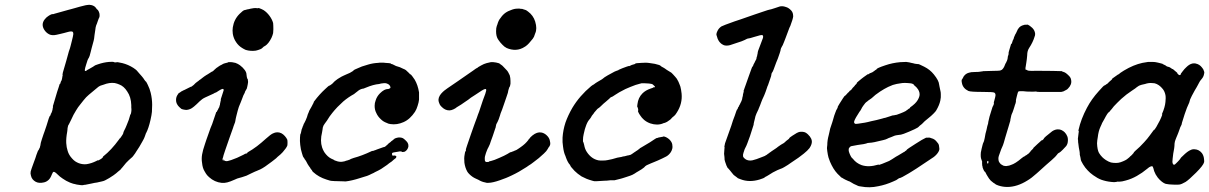

<svg xmlns="http://www.w3.org/2000/svg" viewBox="-20 -736 5038 800"><path d="M342 -715Q352 -717 360 -715Q373 -712 379 -704Q380 -702 383 -698.5Q386 -695 386.5 -695.5Q387 -696 389 -692.5Q391 -689 392 -687Q395 -680 395 -673Q395 -664 393 -662Q392 -661 391 -658Q389 -651 386 -644Q384 -637 381 -631Q378 -623 377 -611Q375 -595 374 -591Q374 -589 373 -583Q373 -573 362 -536Q360 -529 358 -520Q353 -499 350 -495Q345 -489 339 -467Q336 -458 335 -453.5Q334 -449 333.5 -445.5Q333 -442 334 -441Q335 -440 336 -440Q339 -440 343 -444Q344 -445 347.5 -446.5Q351 -448 353 -449.5Q355 -451 362.5 -455Q370 -459 372 -461Q375 -464 388 -468Q411 -476 434 -478Q452 -479 453 -478Q455 -476 462 -476Q463 -476 464.5 -476.5Q466 -477 470 -477Q477 -476 490 -473Q514 -467 536 -453Q549 -444 550 -442Q551 -440 559.5 -431Q568 -422 571 -418Q574 -414 577 -410.5Q580 -407 582 -403Q587 -396 588 -396Q588 -397 588.5 -396Q589 -395 590 -393.5Q591 -392 592 -390Q593 -388 594 -386Q595 -384 596 -382Q604 -366 608 -349Q614 -324 614 -299Q614 -283 613 -270Q612 -258 607 -236Q599 -201 589 -182Q587 -179 586.5 -176Q586 -173 582.5 -165Q579 -157 579 -157Q579 -157 573 -146Q560 -122 548 -105Q545 -101 543 -97Q533 -82 527 -78Q525 -76 517 -69Q504 -57 496 -46Q494 -43 489 -37.5Q484 -32 484 -32Q484 -30 472 -21Q468 -17 464 -14Q456 -7 435 6Q415 18 408 19Q405 20 402 20.5Q399 21 395 22Q384 25 374 26Q370 27 360 29Q348 32 335 34Q329 34 328 35Q321 37 300 33Q293 31 292 31Q288 31 272 25Q255 18 241 8Q230 1 219 -10Q208 -21 203 -20Q200 -19 196 -9Q190 7 182 14Q173 22 163 24Q142 29 128 21Q121 17 116 11Q111 5 109 -4Q106 -13 108 -22Q110 -30 120 -57Q123 -66 127 -76Q128 -79 129 -82Q130 -85 131 -88.5Q132 -92 133 -94Q136 -101 137 -104.5Q138 -108 139 -108.5Q140 -109 142 -113Q144 -117 144 -118Q146 -119 146 -122Q146 -123 147.5 -127.5Q149 -132 149 -135.5Q149 -139 155 -157.5Q161 -176 161.5 -177Q162 -178 165 -186.5Q168 -195 174 -213Q180 -232 183 -242Q187 -252 187 -252Q189 -252 191 -258Q192 -261 192 -262Q194 -263 197 -272.5Q200 -282 199 -282Q199 -283 200 -286Q202 -293 200 -293Q200 -293 202 -299Q205 -310 218 -353Q222 -364 224 -371L229 -387Q229 -386 230 -386Q231 -386 233 -394Q235 -399 235 -399Q237 -399 239 -411Q239 -412 239.5 -414.5Q240 -417 240 -418Q241 -419 241 -422Q241 -425 240.5 -425.5Q240 -426 242 -434Q258 -488 267 -522Q270 -530 271.5 -535Q273 -540 274.5 -546Q276 -552 279 -564Q285 -587 285.5 -594Q286 -601 282 -604Q277 -607 260 -602Q256 -601 247 -598.5Q238 -596 230.5 -594.5Q223 -593 215 -591Q197 -587 185 -593Q173 -599 165 -611Q150 -634 166 -655Q173 -664 181 -669Q196 -679 201 -677L205 -678Q205 -678 206 -678.5Q207 -679 209.5 -679.5Q212 -680 215 -681Q259 -693 265 -695Q270 -696 276.5 -698Q283 -700 294.5 -703Q306 -706 312 -708Q321 -710 336 -714Q338 -714 342 -715ZM458 -390Q436 -393 411 -383Q406 -381 403 -380.5Q400 -380 394.5 -377Q389 -374 385.5 -370.5Q382 -367 374 -361Q366 -355 350 -341Q339 -332 328 -318Q318 -306 313 -299Q306 -291 297 -276Q286 -259 276 -236L270 -224L267 -218Q265 -215 264 -213Q263 -211 263 -209Q261 -202 261 -195Q261 -192 260 -187Q255 -160 256 -140Q257 -122 262 -107Q267 -90 280 -76Q286 -69 293 -64Q308 -54 325 -52Q333 -51 341 -52Q361 -55 381 -65Q388 -69 388 -68Q388 -66 398 -72Q400 -74 401 -74Q401 -74 404 -76Q409 -80 409 -82Q408 -83 411 -85Q444 -111 476 -155Q478 -159 479 -159Q480 -159 483.5 -164Q487 -169 490.5 -174.5Q494 -180 494 -183Q494 -185 497 -191Q503 -202 508 -215Q518 -238 522 -255Q522 -257 523 -258Q524 -259 525 -261Q529 -275 527 -288Q527 -288 527 -298Q526 -332 510 -355Q496 -377 477 -384Q468 -388 458 -390Z M933 -477Q947 -478 961 -474Q972 -470 980 -464Q992 -455 1000 -444Q1007 -434 1007 -426Q1008 -413 1011 -407L1012 -406L1013 -404Q1013 -402 1013 -399Q1014 -397 1013.5 -392.5Q1013 -388 1012 -383Q1011 -378 1010 -373.5Q1009 -369 1008 -366Q1006 -363 1006 -363Q1005 -362 1001 -354Q1000 -349 999 -348Q994 -340 989 -325Q987 -319 983 -309.5Q979 -300 978 -297.5Q977 -295 975 -290Q973 -285 970.5 -275Q968 -265 966.5 -259.5Q965 -254 964 -249.5Q963 -245 962 -240.5Q961 -236 960.5 -231.5Q960 -227 956.5 -219Q953 -211 953 -209.5Q953 -208 951 -203Q947 -193 936 -161Q923 -122 919 -112Q909 -83 909 -79L908 -78V-77Q906 -70 910 -66Q912 -65 911 -67Q911 -68 910 -70L911 -72Q914 -66 920 -65Q926 -63 943 -69Q967 -77 994 -91Q1004 -97 1004 -96Q1005 -95 1010 -98Q1011 -99 1010.5 -99.5Q1010 -100 1013 -102Q1031 -112 1051 -127Q1068 -140 1089 -159Q1108 -176 1117 -180Q1135 -189 1152 -181Q1160 -177 1167 -169Q1174 -161 1177 -154Q1178 -150 1178 -141.5Q1178 -133 1177 -129Q1173 -119 1158 -102Q1150 -93 1136 -82Q1133 -79 1130.5 -76.5Q1128 -74 1121 -69Q1114 -64 1112 -62Q1081 -38 1064 -30Q1062 -29 1058 -27.5Q1054 -26 1050 -24Q1046 -22 1042.5 -21Q1039 -20 1026.5 -13.5Q1014 -7 1007 -4Q984 4 976.5 5.5Q969 7 959 12Q939 21 927 24Q915 27 904 26Q874 23 851 2Q846 -3 843 -6Q838 -12 832 -23Q824 -36 822 -57Q819 -74 822 -92Q825 -110 834 -136Q837 -144 840 -154Q853 -190 857 -202Q861 -211 864 -219Q879 -262 881 -269Q881 -270 882 -269.5Q883 -269 884 -271.5Q885 -274 886 -276Q887 -278 888 -279Q889 -280 890 -283Q891 -286 891 -286Q894 -288 895 -296Q896 -297 896.5 -299Q897 -301 896.5 -301.5Q896 -302 897 -304.5Q898 -307 898 -309Q898 -311 899 -314Q901 -320 900 -321Q899 -321 903 -332Q911 -355 912 -360Q912 -363 911 -365Q907 -368 890 -357Q880 -350 878 -350Q876 -350 870 -346Q857 -340 835 -330Q822 -324 812 -314Q784 -286 773 -282Q766 -279 758 -278Q752 -278 745 -279.5Q738 -281 735.5 -282.5Q733 -284 727 -290Q721 -296 719 -300Q715 -306 714 -313Q712 -327 718 -338Q725 -350 727 -349Q728 -349 733 -353Q736 -356 736.5 -355.5Q737 -355 740.5 -357.5Q744 -360 744 -359.5Q744 -359 746 -360Q749 -362 764 -369Q769 -371 770 -372Q773 -374 774 -374Q778 -374 783 -379Q785 -380 787 -382Q789 -384 789 -384L790 -385Q792 -387 795 -390Q797 -392 799.5 -393.5Q802 -395 803.5 -396.5Q805 -398 807 -399Q809 -400 810 -401.5Q811 -403 811 -403H812Q812 -403 817 -406.5Q822 -410 822 -410.5Q822 -411 830.5 -417Q839 -423 839.5 -423Q840 -423 845.5 -426.5Q851 -430 851 -430Q851 -430 856.5 -433.5Q862 -437 862 -437Q864 -437 869 -441Q870 -442 873 -445Q877 -448 882 -453Q884 -454 886 -455.5Q888 -457 888.5 -457.5Q889 -458 892.5 -460Q896 -462 896 -462.5Q896 -463 901 -465Q906 -467 908 -469Q911 -471 923 -474Q927 -474 928.5 -475.5Q930 -477 933 -477ZM1037 -702Q1045 -703 1050 -702Q1054 -701 1055 -702Q1056 -703 1060 -702Q1069 -699 1078 -694Q1092 -685 1103 -670Q1114 -655 1118 -640Q1119 -631 1119 -614Q1119 -605 1118 -598Q1116 -589 1111 -578Q1099 -554 1085 -545Q1078 -542 1075 -538Q1072 -534 1065 -531Q1055 -527 1046 -525Q1024 -522 1004 -528Q997 -531 989 -536Q974 -545 964 -560Q953 -576 950 -595Q948 -609 950 -622Q955 -655 978 -678Q993 -693 999 -694Q1001 -694 1004 -695Q1009 -697 1017 -698Q1019 -699 1025 -700Q1031 -701 1037 -702Z M1379 20H1380Q1379 20 1379 20ZM1374 19H1375H1377Q1375 20 1374 19ZM1555 -474Q1560 -475 1570 -475Q1580 -475 1586 -474Q1593 -474 1600 -473Q1607 -472 1607.5 -472Q1608 -472 1608 -471Q1608 -470 1616 -468Q1623 -465 1630 -461Q1632 -460 1646 -456Q1651 -454 1661 -449L1664 -448L1671 -444L1687 -429H1686L1687 -428Q1689 -426 1691 -426Q1692 -426 1698.5 -417.5Q1705 -409 1708 -404Q1721 -382 1726 -351Q1726 -348 1726 -337Q1726 -326 1726 -321Q1725 -310 1720 -295Q1716 -281 1709 -270Q1699 -255 1687 -244Q1675 -233 1661 -227Q1634 -215 1607 -219Q1598 -220 1591 -224Q1577 -229 1567 -239Q1554 -251 1548 -265Q1541 -278 1541 -295Q1541 -307 1545 -317Q1550 -334 1563 -347Q1572 -356 1581 -361Q1589 -365 1595 -365Q1599 -365 1602 -366.5Q1605 -368 1605 -368.5Q1605 -369 1606 -369Q1609 -372 1603 -381Q1600 -385 1592 -388Q1587 -390 1580 -389.5Q1573 -389 1567.5 -388Q1562 -387 1560 -386Q1536 -384 1505 -371Q1499 -368 1495 -367Q1484 -366 1474 -359Q1472 -357 1469 -355Q1466 -353 1462.5 -350Q1459 -347 1455 -344Q1431 -331 1410 -313Q1396 -300 1386 -290Q1372 -275 1365 -266Q1354 -253 1342 -233Q1339 -228 1336.5 -225.5Q1334 -223 1332.5 -220Q1331 -217 1330 -216Q1329 -215 1328 -213Q1324 -204 1324 -197Q1324 -194 1322 -185Q1313 -149 1322 -122Q1325 -113 1329 -106Q1332 -100 1339 -92Q1351 -78 1367 -72Q1372 -69 1373 -69Q1373 -67 1380 -66Q1383 -65 1383.5 -64.5Q1384 -64 1389 -63Q1398 -61 1405 -62Q1418 -64 1419 -65Q1420 -66 1425 -67Q1430 -68 1430.5 -68.5Q1431 -69 1434 -70Q1440 -71 1440 -73Q1441 -74 1454 -78Q1488 -87 1528 -106Q1531 -108 1532 -107Q1533 -106 1539 -109Q1541 -110 1542.5 -110Q1544 -110 1546.5 -111.5Q1549 -113 1550 -113Q1554 -114 1578 -123Q1578 -123 1579 -123Q1585 -124 1587 -127Q1587 -127 1589 -129Q1592 -131 1592 -131L1593 -132Q1594 -133 1596.5 -135.5Q1599 -138 1600 -139Q1607 -144 1607 -144L1609 -146Q1611 -148 1611 -148Q1611 -148 1613.5 -149.5Q1616 -151 1616 -151.5Q1616 -152 1619.5 -154.5Q1623 -157 1623 -157Q1623 -159 1634 -162Q1642 -164 1648 -163Q1652 -163 1652.5 -162.5Q1653 -162 1653 -162Q1660 -162 1674 -147Q1679 -142 1681 -135Q1683 -127 1680 -120Q1677 -111 1668 -105Q1665 -103 1661 -103Q1657 -103 1657 -102.5Q1657 -102 1655.5 -103Q1654 -104 1652 -105Q1646 -106 1639 -104Q1629 -102 1621 -101Q1615 -100 1614 -98Q1613 -97 1613.5 -93Q1614 -89 1615 -88Q1617 -87 1625 -88Q1629 -89 1629 -89L1628 -88Q1626 -87 1627 -86Q1628 -86 1630 -86H1633L1631 -85Q1630 -83 1631 -82H1632L1631 -81L1630 -79V-78Q1625 -74 1621 -71Q1618 -68 1612 -63Q1601 -56 1593 -49Q1587 -45 1568 -32Q1560 -27 1541 -18L1538 -16L1527 -11Q1523 -9 1519 -7Q1511 -3 1496 1Q1490 3 1480 6Q1446 17 1420 20Q1414 20 1409.5 19.5Q1405 19 1390 19Q1375 19 1374.5 18.5Q1374 18 1366 18Q1356 18 1340 12Q1308 2 1285 -19Q1280 -24 1280.5 -24.5Q1281 -25 1279 -27.5Q1277 -30 1275 -32Q1274 -35 1272 -37.5Q1270 -40 1267.5 -43.5Q1265 -47 1262 -52Q1254 -68 1251 -71Q1250 -71 1249 -74Q1245 -81 1244 -81Q1243 -81 1238 -98Q1233 -113 1231 -132Q1229 -149 1230 -163Q1231 -178 1232 -178Q1233 -178 1234 -183Q1237 -197 1237 -197L1240 -204Q1240 -206 1240.5 -206.5Q1241 -207 1241.5 -209Q1242 -211 1243 -212Q1246 -220 1246 -220.5Q1246 -221 1246.5 -221Q1247 -221 1247.5 -222.5Q1248 -224 1248.5 -224.5Q1249 -225 1250.5 -228.5Q1252 -232 1253.5 -234.5Q1255 -237 1259 -248Q1262 -260 1267 -270Q1268 -273 1268 -273.5Q1268 -274 1270.5 -278Q1273 -282 1273 -282.5Q1273 -283 1276.5 -288.5Q1280 -294 1281 -297Q1282 -300 1284 -303Q1288 -309 1287 -310Q1286 -310 1290 -315Q1311 -343 1335 -365Q1350 -379 1351 -379Q1353 -378 1363 -386Q1369 -391 1370 -393Q1372 -396 1387 -407Q1406 -419 1412 -421Q1415 -422 1422 -425.5Q1429 -429 1430 -429Q1431 -429 1438 -432.5Q1445 -436 1445.5 -437Q1446 -438 1449 -439L1456 -445Q1456 -445 1460 -447Q1464 -449 1471.5 -452Q1479 -455 1488 -459Q1496 -462 1514 -467Q1534 -473 1555 -474Z M2025 -477Q2033 -478 2047 -475.5Q2061 -473 2064 -469Q2065 -468 2069 -465.5Q2073 -463 2076.5 -459Q2080 -455 2087 -448Q2094 -441 2096 -437.5Q2098 -434 2098 -434L2104 -422Q2107 -411 2107 -399Q2107 -391 2107 -387Q2105 -376 2104 -375Q2102 -374 2100 -366Q2098 -361 2096 -349Q2095 -345 2090 -331Q2086 -320 2080 -302Q2071 -275 2066 -264Q2064 -258 2063 -254Q2057 -235 2054 -230Q2053 -228 2052 -226Q2047 -219 2046 -210Q2046 -206 2043 -199Q2037 -180 2033 -169Q2030 -160 2029 -158Q2028 -156 2025.5 -148.5Q2023 -141 2021 -135Q2017 -125 2015 -122Q2014 -121 2013 -118.5Q2012 -116 2010 -112Q2008 -108 2005 -99Q1999 -83 2000 -73Q2000 -67 2001 -65Q2004 -60 2010 -61Q2018 -61 2018 -63Q2018 -64 2020 -64Q2023 -64 2041 -70Q2061 -78 2080 -87Q2096 -95 2105 -101Q2107 -102 2108 -102Q2108 -101 2114 -104Q2117 -105 2118.5 -105.5Q2120 -106 2122 -107Q2124 -108 2125 -108.5Q2126 -109 2128 -109.5Q2130 -110 2132.5 -111.5Q2135 -113 2142.5 -118Q2150 -123 2151 -124Q2152 -125 2159 -130Q2168 -137 2175 -145Q2177 -148 2180 -151Q2183 -154 2182.5 -154.5Q2182 -155 2183 -156Q2184 -156 2185.5 -158Q2187 -160 2188.5 -161.5Q2190 -163 2189 -163L2199 -172Q2218 -187 2235 -184Q2247 -182 2257 -173Q2269 -162 2271 -150Q2274 -140 2272 -132Q2270 -126 2266 -122Q2265 -121 2262 -115Q2258 -107 2246 -96Q2225 -76 2204 -61Q2190 -50 2184 -47Q2181 -45 2174 -40Q2142 -19 2112 -5Q2105 -2 2099 1Q2093 4 2088.5 5.5Q2084 7 2079 9Q2046 22 2025 25Q2017 26 2012 26Q2007 26 2006.5 25.5Q2006 25 2001 24Q1988 22 1973 13Q1970 11 1962 8Q1948 2 1935 -11Q1930 -16 1927 -21Q1918 -37 1915 -58Q1913 -77 1916 -92Q1918 -105 1919 -105Q1920 -105 1921 -108Q1922 -111 1921 -112Q1920 -113 1942 -176Q1946 -187 1948.5 -194.5Q1951 -202 1954.5 -211.5Q1958 -221 1960.5 -228Q1963 -235 1966.5 -244Q1970 -253 1971.5 -258.5Q1973 -264 1976 -270Q1980 -282 1992 -318Q1998 -333 2002 -345Q2008 -362 2005 -364Q2004 -366 2001 -365Q1995 -365 1959 -340Q1949 -333 1942 -329Q1936 -324 1931 -320.5Q1926 -317 1917 -311Q1909 -306 1901 -300Q1893 -295 1889.5 -293Q1886 -291 1883 -289Q1879 -285 1869.5 -280.5Q1860 -276 1852 -276Q1834 -276 1819 -292Q1814 -297 1812 -301.5Q1810 -306 1808.5 -310.5Q1807 -315 1807 -321Q1808 -337 1825 -353Q1831 -360 1888 -398Q1924 -423 1937 -432Q1946 -438 1951.5 -442Q1957 -446 1960.5 -448.5Q1964 -451 1965 -451.5Q1966 -452 1966 -452H1967L1970 -454Q1970 -455 1974.5 -457.5Q1979 -460 1985 -463.5Q1991 -467 1996 -469Q2001 -471 2007.5 -473Q2014 -475 2025 -477ZM2136 -700Q2144 -701 2151 -699Q2155 -699 2155.5 -699Q2156 -699 2161.5 -697Q2167 -695 2168 -695Q2171 -695 2180 -688Q2202 -672 2210 -646Q2219 -616 2210 -597Q2207 -590 2205 -583Q2202 -576 2191 -564Q2177 -546 2163 -539Q2159 -536 2148 -532Q2130 -526 2110 -530Q2100 -532 2091 -536Q2081 -541 2073 -550Q2064 -559 2058 -568Q2055 -573 2054 -574Q2047 -586 2047 -606Q2047 -620 2050 -628Q2051 -629 2052 -633Q2057 -651 2064 -659Q2065 -661 2067 -663Q2075 -675 2088 -684Q2095 -689 2109 -694Q2123 -700 2136 -700Z M2652 -474Q2671 -476 2689 -473Q2709 -471 2727 -465Q2733 -462 2734 -460.5Q2735 -459 2740 -456.5Q2745 -454 2746.5 -453Q2748 -452 2752.5 -449Q2757 -446 2758 -445Q2759 -444 2764.5 -441Q2770 -438 2773.5 -435.5Q2777 -433 2777.5 -433Q2778 -433 2784 -426.5Q2790 -420 2793.5 -416Q2797 -412 2800 -408Q2808 -395 2812 -383Q2813 -379 2815 -375Q2818 -364 2820 -346Q2824 -304 2800 -267Q2794 -257 2789 -253Q2781 -247 2777 -242Q2774 -238 2769 -235Q2759 -227 2750 -224Q2746 -224 2743 -222Q2719 -212 2689 -222Q2670 -229 2658 -242Q2657 -244 2656 -244Q2656 -244 2653.5 -247Q2651 -250 2648 -254.5Q2645 -259 2643 -262Q2638 -271 2638 -274H2639V-281Q2637 -289 2636 -290Q2634 -291 2636 -302Q2639 -329 2657 -347Q2670 -360 2691 -367Q2702 -370 2702 -372Q2702 -373 2704 -372Q2709 -372 2709 -374Q2709 -375 2708 -376.5Q2707 -378 2700 -384Q2696 -387 2684 -388Q2677 -389 2667 -389Q2657 -389 2653 -389Q2650 -388 2647.5 -387.5Q2645 -387 2643.5 -386.5Q2642 -386 2643 -386Q2642 -386 2642 -386Q2641 -386 2628 -382Q2606 -374 2586 -365Q2556 -350 2543.5 -341Q2531 -332 2526 -331Q2523 -330 2519 -325Q2516 -322 2504 -312Q2495 -305 2484 -294Q2478 -288 2474.5 -286Q2471 -284 2469 -282Q2461 -273 2456 -267Q2454 -263 2449.5 -258Q2445 -253 2443 -248Q2438 -240 2434 -236Q2426 -226 2420 -207Q2418 -201 2417 -198Q2416 -194 2412 -177Q2409 -165 2409 -151Q2409 -143 2411 -143Q2411 -143 2411.5 -141.5Q2412 -140 2414 -132Q2417 -115 2425 -103Q2444 -74 2473 -68Q2478 -67 2488.5 -67Q2499 -67 2502 -67.5Q2505 -68 2512 -69Q2530 -72 2552 -79Q2560 -81 2563 -81Q2566 -81 2569 -82Q2572 -83 2574 -83.5Q2576 -84 2579 -84.5Q2582 -85 2583 -85Q2585 -86 2594 -88Q2598 -89 2600 -89Q2610 -91 2612 -94Q2613 -94 2614 -95Q2615 -96 2619 -98.5Q2623 -101 2624 -102Q2625 -103 2627 -104Q2628 -104 2629 -105Q2629 -106 2631.5 -107Q2634 -108 2635.5 -109.5Q2637 -111 2640 -113Q2645 -116 2645 -117Q2645 -118 2651 -121Q2667 -130 2688 -143Q2716 -162 2717 -161Q2717 -160 2724 -163Q2732 -165 2740 -166Q2744 -166 2743 -167Q2743 -168 2748 -167Q2759 -164 2769 -155Q2779 -145 2781 -135Q2782 -131 2782 -125Q2782 -119 2781 -116Q2779 -108 2775 -102Q2767 -90 2756 -84Q2755 -83 2740 -76Q2719 -66 2706 -61Q2700 -59 2692.5 -55.5Q2685 -52 2680 -50Q2674 -48 2668 -43Q2665 -39 2662 -37Q2655 -31 2639 -22Q2633 -19 2630.5 -17Q2628 -15 2625.5 -13.5Q2623 -12 2621 -11Q2617 -8 2606 -4Q2599 -2 2591 1Q2583 4 2575.5 6Q2568 8 2567 8.5Q2566 9 2553 12L2541 15H2531Q2521 15 2515 16Q2509 17 2499 17Q2489 17 2482.5 18Q2476 19 2466 19H2456L2448 17Q2434 13 2424 9Q2413 4 2403 -1Q2386 -12 2374 -24Q2356 -43 2356 -47Q2356 -48 2355 -49Q2346 -58 2338 -80Q2337 -83 2336 -86Q2329 -100 2326 -125Q2323 -143 2324 -163Q2326 -194 2336 -225Q2347 -256 2365 -287Q2395 -337 2443 -377Q2449 -382 2450 -382Q2452 -382 2462 -390Q2469 -395 2470 -395Q2471 -395 2476 -398.5Q2481 -402 2482 -402Q2483 -402 2488 -405.5Q2493 -409 2494 -410Q2495 -412 2512 -422Q2518 -425 2523 -428Q2546 -441 2549 -441Q2550 -441 2552 -442Q2554 -443 2556 -443.5Q2558 -444 2557.5 -444.5Q2557 -445 2560 -446Q2563 -447 2567 -449Q2571 -451 2574 -452Q2598 -461 2600 -461Q2601 -460 2603 -461Q2605 -462 2608.5 -463.5Q2612 -465 2612.5 -465.5Q2613 -466 2618 -467Q2627 -469 2627 -471Q2628 -473 2652 -474Z M3229 -709Q3240 -712 3254 -707Q3266 -704 3277 -692Q3282 -687 3284 -678Q3285 -674 3285 -668Q3284 -657 3273 -628Q3270 -622 3270 -622Q3270 -622 3268 -617Q3261 -599 3253 -577Q3250 -568 3247 -561.5Q3244 -555 3243 -552Q3242 -548 3239 -544Q3233 -535 3232 -525Q3231 -520 3221 -492Q3217 -482 3214 -475Q3201 -438 3198 -435Q3194 -431 3193 -419Q3192 -415 3190 -410Q3183 -388 3180 -381Q3178 -378 3175.5 -369.5Q3173 -361 3170 -353.5Q3167 -346 3164.5 -339.5Q3162 -333 3160 -329.5Q3158 -326 3156.5 -322Q3155 -318 3152.5 -312Q3150 -306 3147.5 -298.5Q3145 -291 3143 -287.5Q3141 -284 3141 -282Q3140 -279 3132 -263Q3127 -252 3125 -240Q3124 -236 3122 -228Q3120 -220 3120 -216Q3119 -211 3105 -169Q3102 -160 3100 -155.5Q3098 -151 3094 -139Q3089 -126 3087 -123Q3083 -117 3078 -100Q3075 -91 3076 -86Q3076 -81 3082 -76Q3088 -70 3097 -68Q3106 -66 3115 -68Q3129 -71 3156 -82Q3170 -87 3171 -89Q3171 -89 3174 -90.5Q3177 -92 3178 -93.5Q3179 -95 3179.5 -95Q3180 -95 3181.5 -96Q3183 -97 3184.5 -98Q3186 -99 3186 -99.5Q3186 -100 3189 -101.5Q3192 -103 3192 -103.5Q3192 -104 3194.5 -105.5Q3197 -107 3199 -108.5Q3201 -110 3209.5 -115.5Q3218 -121 3221 -124Q3227 -128 3234 -133Q3249 -141 3252 -145Q3253 -147 3260 -152Q3269 -158 3269 -161Q3269 -162 3281.5 -170.5Q3294 -179 3300 -182Q3304 -184 3308 -185.5Q3312 -187 3319 -187Q3326 -187 3329 -186Q3337 -185 3346.5 -176Q3356 -167 3360 -158Q3365 -147 3361 -135Q3359 -128 3353 -119Q3350 -115 3343 -108Q3333 -98 3307 -79Q3284 -63 3276 -58Q3269 -53 3263 -49Q3244 -37 3239 -35Q3235 -34 3230 -31.5Q3225 -29 3219 -27Q3201 -19 3180 -5Q3177 -3 3174 -1.5Q3171 0 3169 1Q3163 7 3145 12Q3102 25 3066 11Q3051 6 3052 4Q3052 4 3051 3.5Q3050 3 3049 2Q3042 -3 3037 -7Q3033 -11 3029.5 -16Q3026 -21 3021.5 -26Q3017 -31 3015 -33.5Q3013 -36 3012 -36Q3011 -38 3007 -46Q3005 -50 3001.5 -61.5Q2998 -73 2999 -74Q2999 -74 2998.5 -82Q2998 -90 2997 -95Q2997 -104 2998 -110Q2998 -113 2998.5 -116.5Q2999 -120 2999 -122Q2999 -124 2998 -125Q2998 -125 2998.5 -126.5Q2999 -128 2999.5 -131.5Q3000 -135 3001 -139Q3005 -150 3027 -212Q3031 -226 3034 -234Q3037 -242 3041.5 -254Q3046 -266 3048 -273L3051 -280Q3053 -279 3055 -287Q3056 -291 3057 -290Q3058 -290 3059 -295L3061 -298L3062 -300Q3063 -302 3063.5 -302.5Q3064 -303 3064 -304Q3064 -305 3069 -314Q3071 -318 3072 -322Q3073 -330 3075 -336Q3076 -339 3075.5 -339Q3075 -339 3075.5 -341Q3076 -343 3076.5 -345.5Q3077 -348 3078 -351Q3080 -357 3078 -357Q3078 -357 3078.5 -358Q3079 -359 3080 -362Q3081 -365 3082.5 -369.5Q3084 -374 3087 -382Q3092 -396 3099 -416Q3106 -436 3108 -441Q3110 -446 3112 -452Q3114 -458 3116 -459Q3118 -461 3120 -468Q3122 -471 3122 -471.5Q3122 -472 3123 -473.5Q3124 -475 3125 -477Q3126 -479 3126 -480Q3126 -480 3126.5 -480.5Q3127 -481 3128 -483Q3129 -485 3129 -486Q3132 -488 3133 -499Q3134 -500 3134.5 -501.5Q3135 -503 3135 -505.5Q3135 -508 3136.5 -512.5Q3138 -517 3137 -517.5Q3136 -518 3147 -546Q3158 -574 3159 -578Q3161 -587 3157 -589.5Q3153 -592 3122 -582Q3103 -576 3100 -576Q3094 -576 3082 -569Q3072 -564 3052 -558Q3048 -557 3038.5 -553.5Q3029 -550 3022 -548Q3015 -546 3007.5 -546Q3000 -546 2995.5 -548Q2991 -550 2988 -552Q2986 -553 2983.5 -555.5Q2981 -558 2979 -560Q2977 -562 2977 -562.5Q2977 -563 2974 -567Q2970 -573 2967 -585Q2966 -589 2965.5 -589.5Q2965 -590 2965 -592Q2965 -594 2965.5 -596.5Q2966 -599 2967 -601.5Q2968 -604 2969 -606Q2974 -618 2986 -626Q2993 -630 3041 -647Q3053 -651 3068 -656Q3083 -661 3099.5 -667Q3116 -673 3124 -675.5Q3132 -678 3158 -687Q3184 -696 3187 -696Q3190 -696 3208 -702Q3226 -708 3229 -709Z M3731 -477Q3742 -478 3756 -478L3769 -476Q3769 -476 3777 -474Q3780 -474 3784.5 -472.5Q3789 -471 3792 -470.5Q3795 -470 3799.5 -469.5Q3804 -469 3804 -469Q3806 -471 3831 -458Q3855 -446 3871 -426Q3892 -400 3893 -384Q3893 -382 3894.5 -376Q3896 -370 3897 -364Q3898 -358 3899 -354.5Q3900 -351 3900 -343Q3901 -331 3898 -317Q3894 -298 3881 -276Q3879 -272 3869 -262Q3859 -252 3850.5 -245.5Q3842 -239 3833 -231Q3820 -217 3812 -212L3808 -208L3807 -207Q3805 -206 3803 -204Q3795 -199 3768 -187.5Q3741 -176 3734 -175Q3730 -175 3726 -174Q3722 -173 3719 -173Q3708 -172 3694 -165Q3684 -161 3682 -160.5Q3680 -160 3677 -158Q3672 -155 3659 -152Q3616 -141 3603 -141Q3595 -141 3589 -138Q3585 -136 3554 -132Q3531 -128 3527 -127Q3521 -125 3517 -118Q3516 -115 3516 -111Q3516 -105 3520.5 -94.5Q3525 -84 3528 -80Q3531 -77 3534 -74Q3548 -56 3570 -48Q3600 -38 3639 -50H3642L3643 -49Q3651 -51 3679 -63Q3680 -64 3682.5 -64.5Q3685 -65 3686.5 -66.5Q3688 -68 3696 -72Q3706 -78 3713 -83Q3716 -85 3722 -88Q3728 -91 3737 -97Q3746 -103 3747 -103Q3750 -103 3750 -105Q3750 -106 3753 -107Q3759 -111 3759 -113Q3759 -114 3795 -137Q3826 -157 3836 -161Q3840 -163 3840.5 -162.5Q3841 -162 3847 -162.5Q3853 -163 3855.5 -162Q3858 -161 3861 -160Q3875 -157 3885 -143Q3888 -139 3889 -138Q3893 -133 3894 -117Q3895 -109 3886 -97Q3877 -85 3862 -76Q3858 -73 3844 -64Q3812 -43 3799 -34Q3788 -27 3780 -22Q3773 -18 3767 -14Q3761 -10 3753 -6Q3738 3 3732 5Q3725 6 3721 10Q3717 14 3702 20Q3671 34 3639 40Q3603 48 3567 41Q3557 40 3554 38Q3553 37 3550 36Q3537 31 3525 23Q3521 20 3514 18Q3500 12 3492 7Q3490 5 3487.5 4.5Q3485 4 3480 -2Q3459 -20 3445 -48Q3438 -61 3432 -80Q3429 -91 3427 -106Q3425 -121 3426 -123Q3426 -124 3427 -132Q3427 -151 3433 -173Q3434 -176 3436 -186Q3438 -196 3439 -200Q3444 -215 3448 -227Q3450 -232 3451 -237Q3456 -256 3461 -268Q3463 -272 3463 -273Q3463 -275 3468 -283Q3471 -288 3471 -292Q3471 -293 3478 -304Q3485 -315 3492 -326Q3499 -337 3501 -337Q3503 -338 3509 -345Q3514 -351 3515 -351Q3516 -351 3521 -358Q3523 -359 3523 -359Q3525 -359 3531 -367L3532 -369Q3532 -369 3537 -374Q3542 -379 3542 -380Q3542 -381 3547 -385Q3552 -391 3550 -391Q3550 -391 3551.5 -392.5Q3553 -394 3556 -396.5Q3559 -399 3562.5 -402Q3566 -405 3570.5 -408.5Q3575 -412 3579 -415L3596 -427Q3596 -426 3597 -426Q3599 -427 3605 -431L3608 -432L3615 -435Q3623 -440 3623 -440.5Q3623 -441 3626 -443Q3633 -447 3633 -448Q3633 -452 3669 -464Q3698 -474 3731 -477ZM3761 -390Q3749 -391 3740 -390Q3737 -390 3733 -389Q3716 -387 3700 -382Q3679 -374 3664 -365Q3648 -356 3628 -341Q3623 -337 3612 -327Q3607 -323 3603.5 -321Q3600 -319 3599 -318Q3598 -317 3593 -313Q3585 -308 3578 -297Q3575 -293 3572.5 -289Q3570 -285 3568 -280.5Q3566 -276 3561 -270Q3544 -244 3540 -233Q3536 -223 3544 -220Q3549 -219 3584 -225Q3591 -226 3596 -227.5Q3601 -229 3610 -231Q3631 -235 3656 -242Q3665 -245 3668 -245Q3677 -248 3693 -253Q3700 -256 3700 -255L3707 -256Q3710 -257 3711 -257Q3713 -256 3733 -264Q3744 -269 3745 -269L3755 -274Q3755 -274 3755.5 -274.5Q3756 -275 3757 -276L3763 -280L3765 -282Q3772 -285 3772 -287Q3771 -288 3773 -289Q3783 -296 3791 -303.5Q3799 -311 3804 -319.5Q3809 -328 3811 -336Q3814 -350 3805 -364Q3799 -373 3790 -380Q3787 -382 3788 -382V-383Q3783 -388 3773 -389Q3767 -389 3761 -390Z M4258 -633Q4258 -634 4263 -633Q4270 -630 4281 -620Q4290 -611 4292 -601Q4293 -599 4293 -594Q4293 -589 4292.5 -588.5Q4292 -588 4291 -584Q4284 -560 4268 -536Q4260 -524 4260 -506Q4259 -495 4258.5 -490.5Q4258 -486 4256.5 -476Q4255 -466 4254 -460Q4252 -452 4253 -447Q4254 -444 4257 -445Q4258 -446 4259 -444.5Q4260 -443 4263 -442Q4269 -440 4306 -441Q4329 -441 4366.5 -440.5Q4404 -440 4404.5 -439.5Q4405 -439 4405 -438.5Q4405 -438 4412 -436Q4420 -434 4432 -422Q4442 -413 4443 -403Q4447 -384 4430 -367Q4427 -363 4420 -360Q4411 -354 4402 -353Q4397 -353 4360 -353Q4323 -353 4312 -353Q4301 -353 4299.5 -354Q4298 -355 4293 -354.5Q4288 -354 4283 -354Q4254 -354 4243 -356Q4239 -356 4232 -356Q4225 -356 4224 -355Q4221 -354 4217 -336Q4215 -327 4214 -323.5Q4213 -320 4213 -318Q4214 -313 4211 -304Q4209 -300 4207 -292Q4205 -285 4203 -279.5Q4201 -274 4200 -271Q4199 -268 4199 -268Q4199 -268 4198 -266Q4197 -264 4196 -261.5Q4195 -259 4194 -256Q4191 -244 4190 -238Q4190 -234 4189.5 -232.5Q4189 -231 4187 -224.5Q4185 -218 4182 -207.5Q4179 -197 4177 -191Q4172 -175 4168 -161Q4167 -157 4165.5 -152Q4164 -147 4162.5 -141.5Q4161 -136 4159 -131Q4157 -126 4156 -124Q4152 -116 4147 -101Q4140 -84 4140 -76Q4140 -68 4142 -63Q4145 -57 4150 -52Q4153 -50 4158.5 -47Q4164 -44 4165 -45Q4165 -45 4167 -44.5Q4169 -44 4172 -44Q4175 -44 4176 -44.5Q4177 -45 4178 -45Q4184 -45 4193 -49Q4210 -54 4237 -77Q4244 -83 4245 -83Q4246 -82 4252 -87Q4255 -89 4255 -89Q4257 -89 4261 -93Q4262 -94 4262.5 -94Q4263 -94 4265.5 -96Q4268 -98 4268.5 -99Q4269 -100 4272 -103Q4275 -106 4274.5 -106.5Q4274 -107 4279 -111Q4286 -118 4286 -119Q4286 -119 4285 -119L4303 -136Q4318 -149 4319 -151H4321Q4320 -150 4323 -152Q4328 -155 4329 -158Q4329 -160 4338 -168Q4354 -181 4364 -189Q4376 -197 4388 -197Q4397 -197 4403 -194Q4411 -190 4416 -185Q4423 -178 4427 -168Q4431 -158 4429 -144Q4428 -140 4428 -139Q4428 -137 4423 -128Q4419 -123 4408.5 -112.5Q4398 -102 4394 -100Q4387 -97 4383 -90Q4380 -85 4362 -69Q4355 -63 4339 -49Q4317 -29 4308 -21Q4304 -17 4299 -13Q4278 6 4261 16Q4218 43 4177 43Q4158 43 4140 37Q4138 36 4135 35Q4132 34 4130 33Q4128 32 4128 31.5Q4128 31 4124 28.5Q4120 26 4119 25.5Q4118 25 4116 23Q4108 18 4101 8Q4099 5 4096.5 1Q4094 -3 4091 -8Q4085 -21 4083 -21H4082V-22Q4081 -22 4077 -31Q4073 -40 4074 -42L4073 -44Q4073 -45 4072.5 -48Q4072 -51 4072 -56Q4073 -65 4071 -65Q4071 -65 4071 -66.5Q4071 -68 4070.5 -68Q4070 -68 4070 -69Q4070 -70 4069 -72Q4065 -81 4067 -102Q4068 -106 4068 -106Q4068 -108 4070 -116Q4072 -124 4074 -132Q4076 -140 4077 -141Q4080 -145 4083 -161Q4086 -181 4090 -193Q4091 -199 4092 -202Q4093 -209 4097 -221Q4098 -226 4098 -228.5Q4098 -231 4103 -250Q4109 -269 4111 -276Q4116 -293 4117.5 -294.5Q4119 -296 4120.5 -301Q4122 -306 4121 -307Q4120 -308 4123 -317Q4128 -335 4128 -339Q4128 -347 4123 -350Q4119 -353 4076 -353Q4024 -353 4015 -357Q3992 -368 3988 -390Q3985 -403 3989 -406Q3990 -407 3992 -411Q3996 -420 3999 -422Q4000 -423 4003 -426Q4009 -431 4017 -433Q4025 -436 4042 -436Q4056 -436 4057.5 -436.5Q4059 -437 4075 -439Q4077 -439 4077 -439.5Q4077 -440 4110.5 -440.5Q4144 -441 4147 -442Q4150 -443 4154 -445Q4162 -451 4167 -465L4169 -470L4173 -477Q4174 -481 4175 -481Q4175 -481 4178 -490L4179 -497V-499Q4182 -507 4183 -512L4182 -514Q4182 -515 4184 -523Q4188 -537 4193 -553H4194L4196 -555Q4197 -557 4198.5 -563Q4200 -569 4201 -569Q4201 -569 4204 -576Q4204 -578 4205 -580.5Q4206 -583 4207 -585Q4211 -595 4213 -597Q4213 -598 4214 -599Q4218 -609 4221 -614Q4227 -623 4232 -626Q4233 -626 4234 -627Q4235 -628 4237.5 -629Q4240 -630 4240 -630Q4240 -630 4243.5 -631Q4247 -632 4247.5 -632.5Q4248 -633 4253 -633Q4258 -633 4258 -633ZM4098 -64Q4098 -66 4096 -65.5Q4094 -65 4093 -62Q4092 -61 4093 -59Q4094 -54 4096 -54Q4097 -54 4098 -57.5Q4099 -61 4098 -64Z M4764 -478Q4766 -478 4778 -478Q4790 -478 4795 -477Q4800 -476 4805 -475Q4810 -474 4817 -472Q4821 -471 4822.5 -470.5Q4824 -470 4824 -470Q4824 -469 4830 -466.5Q4836 -464 4837 -463Q4842 -458 4850 -457Q4852 -457 4858 -453Q4864 -449 4865 -448Q4866 -448 4866 -449L4880 -437Q4886 -432 4885 -433V-431Q4891 -423 4895 -423Q4898 -423 4900 -426V-428L4901 -430Q4903 -432 4907 -438Q4915 -449 4923 -456Q4935 -468 4947 -471Q4950 -472 4955.5 -472Q4961 -472 4963 -471Q4978 -468 4988 -455Q4995 -447 4996 -441Q4997 -440 4997.5 -437Q4998 -434 4998 -432Q4998 -430 4997 -430V-428Q4995 -416 4987 -407Q4979 -398 4976 -391Q4973 -385 4971.5 -382.5Q4970 -380 4966 -372.5Q4962 -365 4958 -359Q4944 -334 4939 -322Q4937 -317 4936.5 -313.5Q4936 -310 4934 -306Q4926 -290 4916 -260Q4906 -230 4905 -225Q4904 -216 4900 -210Q4898 -207 4896.5 -202Q4895 -197 4893 -192Q4891 -187 4889.5 -182.5Q4888 -178 4885.5 -172.5Q4883 -167 4881.5 -163Q4880 -159 4878 -154Q4875 -147 4874 -138Q4874 -132 4873.5 -128Q4873 -124 4872.5 -118.5Q4872 -113 4870.5 -107Q4869 -101 4868.5 -96Q4868 -91 4867.5 -87.5Q4867 -84 4866 -75Q4865 -66 4865 -61Q4866 -54 4868 -51.5Q4870 -49 4874 -50Q4875 -50 4881.5 -56.5Q4888 -63 4888.5 -63.5Q4889 -64 4893.5 -69Q4898 -74 4899 -76.5Q4900 -79 4908 -86Q4928 -106 4941 -111Q4949 -115 4958 -114Q4976 -113 4988 -98Q4996 -87 4997 -71Q4998 -63 4997 -60Q4994 -47 4964 -17Q4934 13 4920 22Q4903 32 4894 33Q4891 33 4886 33.5Q4881 34 4875 33.5Q4869 33 4864 33Q4852 33 4837 30Q4830 28 4821 21Q4812 14 4804 4Q4794 -9 4789 -23Q4788 -27 4786 -34Q4784 -41 4783 -42Q4781 -44 4776 -43Q4769 -41 4759 -32Q4740 -16 4717 -3Q4694 10 4671 16Q4654 21 4644 21Q4636 20 4631 22Q4624 24 4610 22Q4589 20 4569 13Q4553 7 4535 -6Q4521 -16 4512 -26Q4502 -36 4492.5 -51.5Q4483 -67 4483 -73Q4483 -75 4482 -79Q4481 -83 4481 -83.5Q4481 -84 4480 -87.5Q4479 -91 4479 -92Q4479 -94 4479 -98Q4478 -102 4478 -106Q4477 -114 4475 -122Q4474 -126 4473 -138Q4472 -142 4472 -149Q4472 -156 4471 -156L4474 -181Q4476 -191 4474 -190Q4473 -190 4474 -195Q4484 -240 4509 -287Q4528 -323 4558 -356Q4580 -381 4582 -380Q4584 -380 4590 -385Q4593 -387 4593.5 -387Q4594 -387 4597 -390Q4600 -393 4600 -393.5Q4600 -394 4604 -397Q4611 -403 4613 -405L4614 -407L4613 -406L4615 -409L4639 -426Q4639 -426 4639 -425.5Q4639 -425 4640 -426Q4644 -428 4644 -429Q4644 -430 4663 -442Q4703 -466 4740 -474Q4752 -476 4764 -478ZM4791 -389Q4785 -390 4779 -390Q4765 -391 4751 -386Q4746 -385 4742 -384Q4736 -383 4726 -379Q4720 -375 4717 -373Q4713 -369 4696 -358Q4673 -343 4652 -324Q4634 -307 4621 -293Q4614 -284 4612 -281.5Q4610 -279 4607 -276Q4602 -269 4601 -269Q4596 -268 4581 -239Q4577 -231 4574.5 -227.5Q4572 -224 4570 -218Q4567 -212 4565 -207Q4557 -190 4554 -164Q4553 -158 4552 -151.5Q4551 -145 4551 -139Q4552 -112 4559 -99Q4565 -89 4573 -81Q4579 -75 4588 -69Q4599 -62 4609 -59Q4619 -57 4630 -57Q4640 -57 4649 -60Q4672 -68 4680 -76Q4681 -77 4682.5 -78Q4684 -79 4686 -81Q4688 -83 4688 -83Q4688 -84 4690 -85Q4692 -86 4692 -86.5Q4692 -87 4695 -89.5Q4698 -92 4698 -92.5Q4698 -93 4700 -95Q4705 -99 4704 -101Q4704 -101 4711 -108Q4730 -124 4747 -143Q4761 -158 4771 -172Q4781 -185 4785 -191L4789 -196Q4789 -195 4790 -195Q4791 -196 4798 -207Q4815 -236 4822 -256Q4824 -262 4822 -259Q4821 -258 4821 -259Q4822 -260 4822 -262Q4834 -289 4836 -311Q4837 -317 4837 -326.5Q4837 -336 4836 -340Q4833 -355 4825 -365Q4810 -384 4791 -389Z"/></svg>

Font: TT2020 Style E
Style: Italic
Weight: 400
Italic angle: -15°
Version: Version 0.2.000